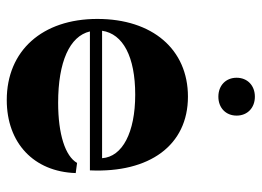

<svg xmlns="http://www.w3.org/2000/svg" viewBox="-123 -643 774 568"><g transform="rotate(90 264.0 -359.0)"><path d="M276 8C403 8 488 -72 492 -196L462 -200C442 -165 377 -144 284 -144C163 -144 87 -178 73 -238H484C492 -414 410 -528 266 -528C126 -528 36 -423 36 -260C36 -97 130 8 276 8ZM71 -274C80 -336 148 -372 260 -372C372 -372 444 -334 448 -274ZM210 -672C210 -640 233 -618 266 -618C299 -618 322 -640 322 -672C322 -704 299 -726 266 -726C233 -726 210 -704 210 -672Z"/></g></svg>

Font: Ribes
Style: Bold
Weight: 900
Designer: Luigi Gorlero
Foundry: Collletttivo
Version: Version 2.100;Glyphs 3.1.2 (3151)